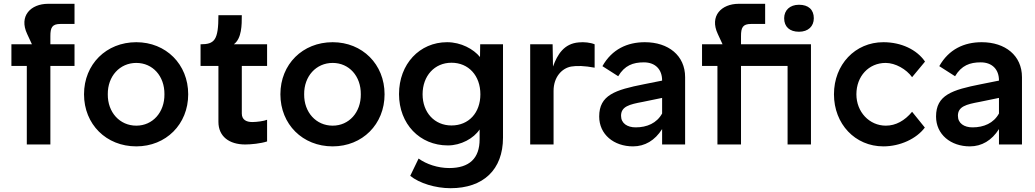

<svg xmlns="http://www.w3.org/2000/svg" viewBox="-20 -760 5445 1010"><path d="M121 0H183H245V-413H372V-527H245V-570C245 -615 254 -634 298 -634H372V-740H233C142 -740 78 -676 123 -581L148 -527H40V-413H121Z M697 10C853 10 970 -106 970 -264C970 -422 853 -538 697 -538C539 -538 422 -422 422 -264C422 -106 539 10 697 10ZM547 -264C546 -359 610 -429 697 -429C783 -429 846 -360 845 -264C846 -169 783 -99 697 -99C610 -99 546 -169 547 -264Z M1385 -16V-130C1369 -123 1330 -118 1307 -118C1276 -118 1252 -130 1252 -163V-413H1385V-527H1210C1252 -558 1252 -629 1252 -680H1129C1129 -549 1109 -527 1035 -527V-413H1129V-119C1129 -42 1186 0 1270 0C1300 0 1352 -5 1385 -16Z M1730 10C1886 10 2003 -106 2003 -264C2003 -422 1886 -538 1730 -538C1572 -538 1455 -422 1455 -264C1455 -106 1572 10 1730 10ZM1580 -264C1579 -359 1643 -429 1730 -429C1816 -429 1879 -360 1878 -264C1879 -169 1816 -99 1730 -99C1643 -99 1579 -169 1580 -264Z M2350 230C2522 230 2626 133 2626 -36V-527H2506L2505 -460C2471 -502 2405 -538 2332 -538C2187 -538 2079 -423 2079 -265C2079 -108 2188 5 2336 5C2405 5 2472 -32 2503 -79V-27C2503 73 2449 124 2343 124C2284 124 2223 104 2182 74L2138 165C2186 204 2271 230 2350 230ZM2203 -264C2203 -361 2266 -430 2355 -430C2445 -430 2507 -362 2507 -264C2507 -167 2446 -100 2355 -100C2266 -100 2203 -168 2203 -264Z M2769 0H2892V-282C2892 -354 2935 -401 2985 -410C3015 -415 3054 -414 3108 -404V-527C3087 -536 3052 -540 3025 -537C2947 -531 2912 -473 2889 -410L2887 -527H2769Z M3463 -337V-336L3368 -317C3216 -287 3132 -260 3132 -147C3132 -53 3209 10 3310 10C3372 10 3425 -21 3463 -81V0H3584V-354C3584 -468 3496 -538 3372 -538C3280 -538 3199 -501 3149 -412L3232 -359C3266 -416 3310 -432 3367 -432C3428 -432 3463 -394 3463 -337ZM3247 -151C3247 -200 3291 -211 3361 -224L3463 -245V-163C3435 -112 3383 -90 3324 -90C3280 -90 3247 -111 3247 -151Z M3754 0H3816H3878V-413H4123V0H4246V-527H3878V-570C3878 -615 3887 -634 3931 -634H4005V-740H3866C3775 -740 3711 -676 3756 -581L3781 -527H3673V-413H3754ZM4105 -664C4105 -619 4134 -593 4183 -593C4232 -593 4261 -622 4261 -664C4261 -709 4233 -735 4183 -735C4135 -735 4105 -706 4105 -664Z M4627 10C4715 10 4801 -30 4845 -89L4778 -172C4739 -125 4692 -99 4640 -99C4553 -99 4485 -171 4485 -264C4485 -359 4550 -429 4639 -429C4690 -429 4748 -396 4778 -354L4846 -436C4803 -499 4721 -538 4627 -538C4478 -538 4367 -420 4367 -264C4367 -108 4478 10 4627 10Z M5235 -337V-336L5140 -317C4988 -287 4904 -260 4904 -147C4904 -53 4981 10 5082 10C5144 10 5197 -21 5235 -81V0H5356V-354C5356 -468 5268 -538 5144 -538C5052 -538 4971 -501 4921 -412L5004 -359C5038 -416 5082 -432 5139 -432C5200 -432 5235 -394 5235 -337ZM5019 -151C5019 -200 5063 -211 5133 -224L5235 -245V-163C5207 -112 5155 -90 5096 -90C5052 -90 5019 -111 5019 -151Z"/></svg>

Font: Easer Grotesk Medium
Style: Regular
Weight: 500
Designer: Boardeaser, Bonnie Shaver-Troup, Thomas Jockin
Foundry: Lexend
Version: Version 1.001;Glyphs 3.1.2 (3151)